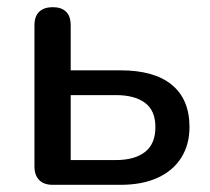

<svg xmlns="http://www.w3.org/2000/svg" viewBox="-20 -515 584 535"><path d="M127 0Q102 0 89 -13.5Q76 -27 76 -51V-444Q76 -470 89.5 -482.5Q103 -495 127 -495Q151 -495 164 -482.5Q177 -470 177 -444V-319H316Q410 -319 459 -278.5Q508 -238 508 -161Q508 -112 485 -75.5Q462 -39 419 -19.5Q376 0 316 0ZM177 -69H303Q355 -69 384 -91.5Q413 -114 413 -161Q413 -207 384 -228.5Q355 -250 303 -250H177Z"/></svg>

Font: Nunito SemiBold
Style: Regular
Weight: 600
Designer: Vernon Adams
Foundry: Vernon Adams
Version: Version 3.602